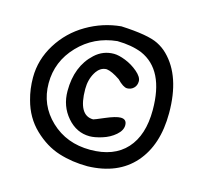

<svg xmlns="http://www.w3.org/2000/svg" viewBox="-98 -778 955 891"><g transform="rotate(15 379.5 -333.0)"><path d="M44 -332Q44 -418 91 -493.5Q138 -569 215 -614Q292 -659 379 -667Q509 -661 558 -636Q586 -622 607 -601Q697 -512 697 -335Q697 -182 618.5 -92.5Q540 -3 395 1Q321 1 256 -19.5Q191 -40 135 -93.5Q79 -147 58 -227Q44 -277 44 -332ZM620 -329Q620 -522 498 -575Q448 -595 379 -596Q269 -585 195 -507.5Q121 -430 121 -325Q121 -220 197 -148Q273 -76 386.5 -76Q500 -76 560 -142Q620 -208 620 -329ZM292 -343Q292 -216 364 -216Q367 -216 415 -236.5Q463 -257 486 -257Q515 -257 515 -228Q515 -203 489 -180.5Q463 -158 427.5 -147Q392 -136 368 -136Q305 -136 260 -188Q215 -240 215 -313Q215 -432 288 -499Q327 -535 379 -535Q402 -535 435 -522Q468 -509 495.5 -485.5Q523 -462 523 -441.5Q523 -421 510 -408.5Q497 -396 478.5 -396Q460 -396 430 -427Q390 -454 365 -457Q333 -457 312.5 -422.5Q292 -388 292 -343Z"/></g></svg>

Font: Patrick Hand SC
Style: Regular
Weight: 400
Designer: Patrick Wagesreiter
Foundry: Patrick Wagesreiter
Version: Version 1.003;PS 001.003;hotconv 1.0.70;makeotf.lib2.5.58329